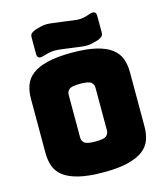

<svg xmlns="http://www.w3.org/2000/svg" viewBox="-136 -1045 1008 1163"><g transform="rotate(-15 368.5 -463.0)"><path d="M679 -189Q679 -143 665.5 -105.5Q652 -68 617.5 -41.5Q583 -15 522.5 0Q462 15 369 15Q276 15 215 0Q154 -15 119.5 -41.5Q85 -68 71.5 -105.5Q58 -143 58 -189V-530Q58 -576 71.5 -613.5Q85 -651 119.5 -678Q154 -705 215 -720Q276 -735 369 -735Q462 -735 522.5 -720Q583 -705 617.5 -678Q652 -651 665.5 -613.5Q679 -576 679 -530ZM285 -225Q285 -205 300 -191.5Q315 -178 369 -178Q423 -178 438 -191.5Q453 -205 453 -225V-494Q453 -513 438 -526.5Q423 -540 369 -540Q315 -540 300 -526.5Q285 -513 285 -494ZM367 -764 339 -768Q311 -772 292 -773.5Q273 -775 258 -773.5Q243 -772 228.5 -768.5Q214 -765 194 -759Q176 -754 167 -760Q158 -766 158 -785V-886Q158 -905 167.5 -912.5Q177 -920 194 -927Q218 -934 234 -937.5Q250 -941 265.5 -941Q281 -941 300.5 -938.5Q320 -936 350 -932L367 -930L389 -927Q422 -922 441.5 -920Q461 -918 475.5 -919Q490 -920 504 -924Q518 -928 540 -935Q558 -940 567 -934Q576 -928 576 -909V-808Q576 -789 566.5 -781.5Q557 -774 540 -767Q516 -760 500 -756.5Q484 -753 468 -753Q452 -753 432.5 -755.5Q413 -758 383 -762Z"/></g></svg>

Font: Bungee
Style: Regular
Weight: 400
Designer: David Jonathan Ross
Foundry: David Jonathan Ross
Version: Version 1.000;PS 1.0;hotconv 1.0.72;makeotf.lib2.5.5900